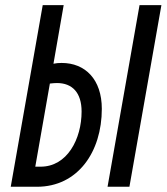

<svg xmlns="http://www.w3.org/2000/svg" viewBox="-20 -713 636 733"><path d="M21 0H121.1C277.3 0 368.7 -133.3 368.7 -297.4C368.7 -410.2 305.2 -472.7 215.3 -472.7C203.1 -472.7 193.4 -471.7 184.1 -469.7L223.1 -693.4H143.1ZM390.6 0H474.1L596.2 -693.4H512.7ZM114.7 -76.7 170.4 -394C179.7 -395 188.5 -396 197.3 -396C255.9 -396 291.5 -359.4 291.5 -287.1C291.5 -183.1 236.8 -75.7 133.8 -76.7Z"/></svg>

Font: Cascadia Code SemiLight
Style: Italic
Weight: 350
Italic angle: -10°
Monospace: yes
Designer: Aaron Bell
Foundry: Saja Typeworks
Version: Version 2404.023